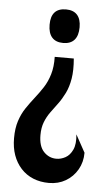

<svg xmlns="http://www.w3.org/2000/svg" viewBox="-51 -575 423 752"><g transform="rotate(5 160.5 -199.5)"><path d="M225 -352Q229 -306 223.5 -273Q218 -240 206 -215.5Q194 -191 179.5 -171.5Q165 -152 151.5 -133.5Q138 -115 129.5 -93Q121 -71 121 -42Q121 2 141.5 23.5Q162 45 191 45Q209 45 226.5 35.5Q244 26 254.5 3.5Q265 -19 261 -57L299 12Q299 49 282 78.5Q265 108 236 125Q207 142 170 142Q136 142 108 130.5Q80 119 60 97Q40 75 29.5 45.5Q19 16 19 -21Q19 -60 28.5 -89Q38 -118 53.5 -141Q69 -164 86 -185.5Q103 -207 118 -230Q133 -253 142 -283Q151 -313 150 -352ZM178 -541Q207 -541 222 -524.5Q237 -508 237 -476Q237 -443 222 -426Q207 -409 178 -409Q149 -409 134 -426Q119 -443 119 -476Q119 -541 178 -541Z"/></g></svg>

Font: Bricolage Grotesque Condensed Medium
Style: Regular
Weight: 500
Width: 3
Designer: Mathieu Triay
Foundry: Atelier Triay
Version: Version 1.000;gftools[0.9.30]